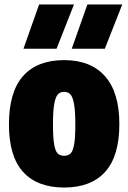

<svg xmlns="http://www.w3.org/2000/svg" viewBox="-20 -828 574 859"><path d="M20 -271Q20 -416.5 83.2 -487.8Q146.5 -559 267 -559Q386.5 -559 450.2 -486.5Q514 -414 514 -273Q514 -130 450.8 -59.5Q387.5 11 267 11Q146.5 11 83.2 -59Q20 -129 20 -271ZM317 -271Q317 -331 311.2 -362.8Q305.5 -394.5 295 -405.8Q284.5 -417 267 -417Q249.5 -417 239 -405.8Q228.5 -394.5 222.8 -363.2Q217 -332 217 -273Q217 -213.5 222.2 -182.8Q227.5 -152 238 -141.5Q248.5 -131 267 -131Q285.5 -131 296 -141.5Q306.5 -152 311.8 -182.2Q317 -212.5 317 -271ZM85 -610 155 -808H311L233 -610ZM301 -610 371 -808H527L449 -610Z"/></svg>

Font: Encode Sans Condensed Black
Style: Regular
Weight: 900
Width: 3
Designer: Multiple Designers
Foundry: Impallari Type
Version: Version 2.000